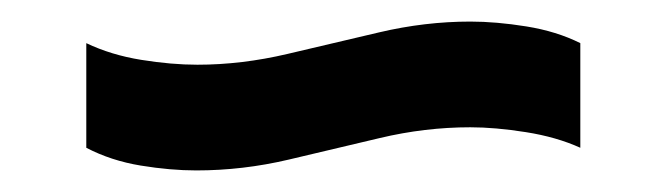

<svg xmlns="http://www.w3.org/2000/svg" viewBox="-20 -439 618 178"><path d="M162 -281Q138 -281 110.5 -285.5Q83 -290 60 -302V-399Q83 -388 111 -383.5Q139 -379 163 -379Q204 -379 246.5 -389Q289 -399 331.5 -409Q374 -419 416 -419Q440 -419 468 -414.5Q496 -410 518 -399V-302Q496 -312 467.5 -316.5Q439 -321 416 -321Q374 -321 332 -311Q290 -301 247.5 -291Q205 -281 162 -281Z"/></svg>

Font: Pathway Extreme 72pt
Style: Bold
Weight: 700
Designer: Eduardo Rodriguez Tunni
Foundry: Eduardo Rodriguez Tunni
Version: Version 1.001;gftools[0.9.26]